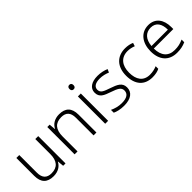

<svg xmlns="http://www.w3.org/2000/svg" viewBox="138 -1733 2645 2645"><g transform="rotate(-45 1461.0 -410.5)"><path d="M507 -583H450V-293C450 -158 392 -90 275 -90C185 -90 138 -138 138 -240V-583H81V-235C81 -104 145 -41 268 -41C359 -41 420 -84 449 -142H452L461 -51H507Z M922 -593C832 -593 771 -550 742 -491H738L730 -583H684V-51H741V-341C741 -476 799 -544 916 -544C1005 -544 1053 -497 1053 -395V-51H1109V-399C1109 -533 1043 -593 922 -593Z M1309 -780C1284 -780 1270 -764 1270 -737C1270 -709 1284 -693 1309 -693C1334 -693 1348 -709 1348 -737C1348 -764 1334 -780 1309 -780ZM1337 -583H1280V-51H1337Z M1848 -192C1848 -286 1773 -315 1678 -348C1586 -380 1534 -396 1534 -459C1534 -515 1583 -545 1667 -545C1720 -545 1774 -531 1815 -513L1836 -560C1790 -580 1734 -593 1670 -593C1554 -593 1479 -543 1479 -457C1479 -364 1547 -338 1646 -304C1742 -271 1792 -247 1792 -188C1792 -127 1748 -89 1643 -89C1580 -89 1518 -107 1471 -130V-75C1510 -56 1568 -41 1642 -41C1773 -41 1848 -96 1848 -192Z M2195 -41C2253 -41 2298 -52 2332 -69V-120C2294 -104 2248 -92 2195 -92C2068 -92 2010 -182 2010 -315C2010 -456 2080 -542 2206 -542C2243 -542 2287 -533 2323 -518L2339 -567C2304 -583 2258 -593 2207 -593C2054 -593 1951 -494 1951 -314C1951 -142 2039 -41 2195 -41Z M2660 -593C2512 -593 2427 -475 2427 -313C2427 -146 2515 -41 2675 -41C2743 -41 2791 -52 2844 -75V-127C2785 -101 2743 -91 2677 -91C2555 -91 2487 -169 2486 -310H2866V-349C2866 -491 2796 -593 2660 -593ZM2659 -545C2760 -545 2807 -469 2807 -357H2488C2498 -478 2561 -545 2659 -545Z"/></g></svg>

Font: Noto Sans Tamil UI Light
Style: Regular
Weight: 300
Designer: Jelle Bosma - Monotype Design Team
Foundry: Monotype Imaging Inc.
Version: Version 2.004